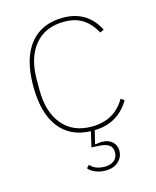

<svg xmlns="http://www.w3.org/2000/svg" viewBox="-109 -593 706 871"><g transform="rotate(-15 243.5 -158.0)"><path d="M279.8 202.1Q252.4 202.1 230.7 192.9Q209 183.6 199.2 169.9L211.9 157.2Q234.4 184.1 279.8 184.1Q307.6 184.1 324.2 170.4Q340.8 156.7 340.8 131.8Q340.8 88.4 279.8 85.9L243.2 84L259.8 12.2Q164.1 9.3 112.1 -58.3Q60.1 -126 60.1 -252.9Q60.1 -382.3 115 -450.2Q169.9 -518.1 270 -518.1Q383.8 -518.1 435.1 -418L417 -409.2Q392.1 -454.6 357.2 -476.8Q322.3 -499 270 -499Q181.2 -499 132.1 -439.7Q83 -380.4 83 -276.9V-229Q83 -125.5 132.1 -66.2Q181.2 -6.8 270 -6.8Q376.5 -6.8 428.2 -95.2L443.8 -84Q389.2 9.8 277.8 12.2L263.2 73.2L265.1 75.2Q280.3 71.8 294.9 71.8Q324.7 71.8 343.3 87.9Q361.8 104 361.8 130.9Q361.8 160.6 339.4 181.4Q316.9 202.1 279.8 202.1Z"/></g></svg>

Font: Anuphan Thin
Style: Regular
Weight: 250
Designer: Mike Abbink, Paul van der Laan, Pieter van Rosmalen, Mint Tantisuwanna
Foundry: Bold Monday; Cadson Demak
Version: Version 3.002;hotconv 1.0.109;makeotfexe 2.5.65596